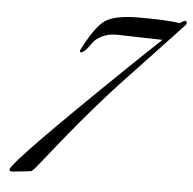

<svg xmlns="http://www.w3.org/2000/svg" viewBox="-46 -614 669 665"><g transform="rotate(5 289.0 -281.5)"><path d="M340 -499Q310 -499 288.5 -488Q267 -477 258 -464Q235 -429 221 -427L218 -429V-435Q261 -519 293 -541Q326 -565 412 -565Q456 -565 491 -563.5Q526 -562 554 -558Q567 -568 574 -568L578 -562L576 -555Q560 -538 519 -494Q478 -450 410 -378Q340 -305 272.5 -226.5Q205 -148 138 -63Q93 -6 87 -3Q84 -2 66.5 0Q49 2 17 5L11 2L10 -2Q17 -32 400 -401Q432 -432 457 -455.5Q482 -479 499 -495Z"/></g></svg>

Font: #9Slide05 Great Vibes
Style: Regular
Weight: 400
Designer: Robert E. Leuschke
Foundry: Robert E. Leuschke
Version: Version 1.001